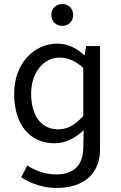

<svg xmlns="http://www.w3.org/2000/svg" viewBox="-20 -714 599 950"><path d="M234 -640C234 -608 257 -586 288 -586C319 -586 342 -608 342 -640C342 -672 319 -694 288 -694C257 -694 234 -672 234 -640ZM85 163C136 197 199 216 259 216C397 216 475 144 475 24V-486H406L399 -441H397C356 -478 316 -498 261 -498C151 -498 50 -402 50 -250C50 -97 128 -5 250 -5C307 -5 357 -34 394 -70L392 21C390 100 348 149 259 149C213 149 163 136 115 105ZM392 -140C351 -95 313 -74 268 -74C183 -74 134 -143 134 -251C134 -355 196 -429 274 -429C314 -429 351 -415 392 -378Z"/></svg>

Font: Cambridge Sans
Style: Regular
Weight: 400
Version: Version 2.020;PS 002.020;hotconv 1.0.88;makeotf.lib2.5.64775